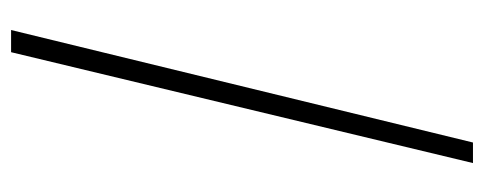

<svg xmlns="http://www.w3.org/2000/svg" viewBox="-290 -490 894 355"><g transform="rotate(-90 157.5 -312.0)"><path d="M34 115 239 -739H280L72 115Z"/></g></svg>

Font: Cantarell Light
Style: Regular
Weight: 300
Designer: Dave Crossland, Nikolaus Waxweiler, Florian Fecher, Jacques Le Bailly, Eben Sorkin, Alexei Vanyashin, Alexios Zavras, Em
Version: Version 0.303